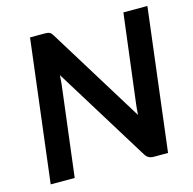

<svg xmlns="http://www.w3.org/2000/svg" viewBox="-97 -746 850 845"><g transform="rotate(-15 328.0 -324.0)"><path d="M177.2 -648.4Q185.1 -648.4 190.7 -647.7Q196.3 -647 200.4 -645Q204.6 -643.1 208 -639.2Q211.4 -635.3 215.3 -628.9L482.4 -195.8Q483.4 -210.4 484.6 -223.9Q485.8 -237.3 487.3 -248.5L537.1 -648.4H646.5L566.9 0H502.9Q488.8 0 479.5 -4.9Q470.2 -9.8 462.9 -21.5L195.8 -454.1Q194.8 -441.9 194.1 -431.2Q193.4 -420.4 192.4 -410.6L141.6 0H32.2L111.8 -648.4H177.2Z"/></g></svg>

Font: Carlito
Style: Bold Italic
Weight: 700
Italic angle: -7°
Designer: Lukasz Dziedzic
Foundry: tyPoland Lukasz Dziedzic
Version: Version 1.104